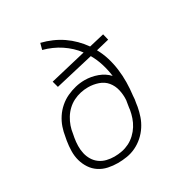

<svg xmlns="http://www.w3.org/2000/svg" viewBox="-173 -863 946 998"><g transform="rotate(-30 300.0 -363.5)"><path d="M248 8Q219 8 190.5 2Q162 -4 138.5 -19.5Q115 -35 99.5 -58.5Q84 -82 76.5 -109Q69 -136 69.5 -166Q70 -196 75 -226L79 -247Q83 -274 92 -300.5Q101 -327 117 -351.5Q133 -376 155.5 -395.5Q178 -415 204 -427Q230 -439 257 -445.5Q284 -452 312 -452Q351 -452 388 -438.5Q425 -425 450 -398Q445 -437 433.5 -474Q422 -511 403 -544L175 -491L165 -528L380 -579Q364 -601 344 -619.5Q324 -638 301.5 -653Q279 -668 253 -679.5Q227 -691 200 -698L210 -735Q243 -727 274 -713.5Q305 -700 332 -681.5Q359 -663 382.5 -639.5Q406 -616 425 -589L515 -610L524 -573L446 -554Q464 -522 475 -486Q486 -450 491 -411.5Q496 -373 495.5 -334Q495 -295 490 -256Q490 -245 488.5 -235Q487 -225 485 -215L482 -194Q477 -167 468 -140.5Q459 -114 443 -89.5Q427 -65 405 -45.5Q383 -26 357 -13.5Q331 -1 303 3.5Q275 8 248 8ZM249 -30Q272 -30 295 -34.5Q318 -39 339 -49.5Q360 -60 378 -77Q396 -94 408.5 -114Q421 -134 428.5 -156Q436 -178 440 -201L441 -211Q443 -222 444.5 -233Q446 -244 448 -254Q450 -286 443 -316Q436 -346 417.5 -368.5Q399 -391 369.5 -401Q340 -411 309 -411Q286 -411 263.5 -406Q241 -401 220 -390.5Q199 -380 181.5 -363.5Q164 -347 151.5 -326.5Q139 -306 131.5 -284.5Q124 -263 121 -240L117 -219Q113 -196 112.5 -172.5Q112 -149 117 -127Q122 -105 133.5 -86Q145 -67 163 -54Q181 -41 203.5 -35.5Q226 -30 249 -30Z"/></g></svg>

Font: Iosevka Slab XLtExObl
Style: Regular
Weight: 200
Width: 7
Italic angle: -9°
Monospace: yes
Designer: Belleve Invis
Foundry: Belleve Invis
Version: Version 11.1.1; ttfautohint (v1.8.3)